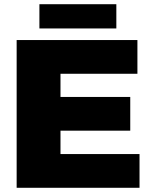

<svg xmlns="http://www.w3.org/2000/svg" viewBox="-20 -891 723 911"><path d="M59 -701H632V-541H267V-431H598V-271H267V-160H642V0H59ZM167 -871H532V-756H167Z"/></svg>

Font: Gontserrat ExtraBold
Style: Regular
Weight: 800
Designer: Julieta Ulanovsky
Foundry: Julieta Ulanovsky
Version: Version 6.001